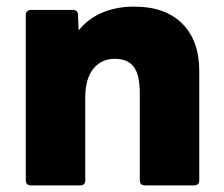

<svg xmlns="http://www.w3.org/2000/svg" viewBox="-20 -561 677 581"><path d="M74 0Q58 0 58 -16V-516Q58 -523 62.5 -527Q67 -531 74 -531H199Q216 -531 216 -516L218 -469Q247 -505 290 -523Q333 -541 386 -541Q480 -541 531.5 -489.5Q583 -438 583 -346V-16Q583 0 567 0H419Q403 0 403 -16V-279Q403 -334 385 -358.5Q367 -383 327 -383Q287 -383 262.5 -353Q238 -323 238 -266V-16Q238 0 222 0Z"/></svg>

Font: LINE Seed Sans TH App ExtraBold
Style: Regular
Weight: 800
Designer: Dalton Maag Ltd | Thai characters by Cadson Demak Co.,Ltd.
Foundry: Dalton Maag Ltd
Version: Version 1.003